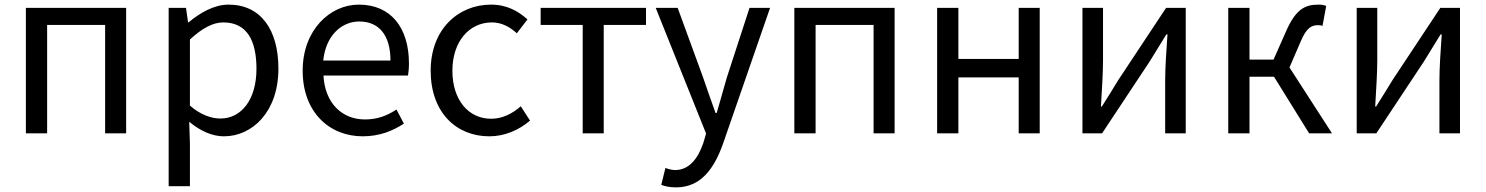

<svg xmlns="http://www.w3.org/2000/svg" viewBox="-20 -577 6431 831"><path d="M92 0H184V-469H435V0H526V-543H92Z M710 229H802V45L799 -50C848 -9 900 13 949 13C1073 13 1185 -94 1185 -280C1185 -448 1109 -557 969 -557C906 -557 845 -521 796 -480H794L785 -543H710ZM934 -64C898 -64 850 -78 802 -120V-406C854 -454 901 -480 946 -480C1050 -480 1090 -400 1090 -279C1090 -145 1024 -64 934 -64Z M1550 13C1623 13 1681 -11 1728 -42L1696 -103C1655 -76 1613 -60 1560 -60C1457 -60 1386 -134 1380 -250H1746C1748 -264 1750 -282 1750 -302C1750 -457 1672 -557 1533 -557C1409 -557 1290 -448 1290 -271C1290 -92 1405 13 1550 13ZM1379 -315C1390 -423 1458 -484 1535 -484C1620 -484 1670 -425 1670 -315Z M2098 13C2163 13 2225 -13 2274 -55L2234 -117C2200 -87 2156 -63 2106 -63C2006 -63 1938 -146 1938 -271C1938 -396 2010 -480 2109 -480C2151 -480 2186 -461 2217 -433L2263 -493C2225 -527 2176 -557 2105 -557C1965 -557 1844 -452 1844 -271C1844 -91 1954 13 2098 13Z M2502 0H2593V-469H2776V-543H2320V-469H2502Z M2906 234C3014 234 3071 152 3109 46L3313 -543H3224L3126 -242C3112 -193 3096 -138 3082 -88H3077C3058 -139 3040 -194 3023 -242L2913 -543H2818L3036 1L3024 42C3001 109 2963 159 2902 159C2887 159 2871 154 2860 150L2842 223C2859 230 2881 234 2906 234Z M3418 0H3510V-469H3761V0H3852V-543H3418Z M4036 0H4128V-242H4389V0H4480V-543H4389V-322H4128V-543H4036Z M4665 0H4750L4956 -311C4976 -344 5007 -394 5028 -428H5033C5028 -357 5023 -285 5023 -227V0H5112V-543H5027L4821 -232C4801 -199 4770 -149 4749 -116H4745C4749 -186 4754 -259 4754 -316V-543H4665Z M5296 0H5388V-245H5494L5646 0H5745L5561 -285L5608 -394C5635 -459 5657 -468 5686 -468C5694 -468 5698 -467 5704 -465L5720 -551C5712 -555 5700 -557 5688 -557C5629 -557 5589 -539 5546 -441L5492 -319H5388V-543H5296Z M5852 0H5937L6143 -311C6163 -344 6194 -394 6215 -428H6220C6215 -357 6210 -285 6210 -227V0H6299V-543H6214L6008 -232C5988 -199 5957 -149 5936 -116H5932C5936 -186 5941 -259 5941 -316V-543H5852Z"/></svg>

Font: ChiuKong Gothic CL
Style: Regular
Weight: 400
Designer: Ryoko NISHIZUKA 西塚涼子 (kana, bopomofo & ideographs); Paul D. Hunt (Latin, Greek & Cyrillic); Sandoll Communications 산돌커뮤니
Foundry: Adobe
Version: Version 1.300